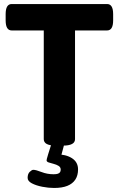

<svg xmlns="http://www.w3.org/2000/svg" viewBox="-20 -720 589 952"><path d="M257 2Q197 2 197 -30V-569H38Q8 -569 8 -619V-650Q8 -700 38 -700H511Q541 -700 541 -650V-619Q541 -569 511 -569H352V-30Q352 2 292 2ZM248 212Q220 212 189.5 206Q159 200 138 189Q117 178 117 162Q117 142 127.5 132Q138 122 145 122Q158 122 186 133Q214 144 246 144Q259 144 266.5 141.5Q274 139 277.5 134Q281 129 281 121Q281 109 270.5 102.5Q260 96 246 92.5Q232 89 221.5 85.5Q211 82 211 75Q211 72 212.5 66.5Q214 61 219 44Q224 27 236 -10H300L282 57L257 45Q307 45 337 64.5Q367 84 367 120Q367 150 353.5 170.5Q340 191 314 201.5Q288 212 248 212Z"/></svg>

Font: Asap
Style: Regular
Weight: 400
Designer: Pablo Cosgaya
Foundry: Omnibus-Type
Version: Version 3.001